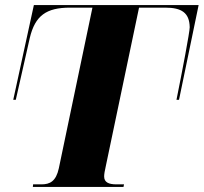

<svg xmlns="http://www.w3.org/2000/svg" viewBox="-20 -734 800 754"><path d="M109 0H465L467 -10H437C407 -10 389 -18 389 -41C389 -50 391 -62 396 -84L526 -704H629C693 -704 724 -684 725 -627C725 -608 696 -456 673 -342H683L760 -714H113L32 -342H42L97 -585C118 -673 162 -704 255 -704H343L211 -73C200 -22 176 -10 143 -10H110Z"/></svg>

Font: Noto Serif Display ExtraBold
Style: Italic
Weight: 800
Italic angle: -12°
Designer: Monotype Design Team
Foundry: Monotype Imaging Inc.
Version: Version 2.009